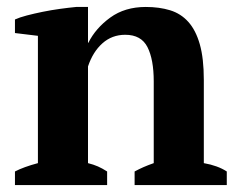

<svg xmlns="http://www.w3.org/2000/svg" viewBox="-20 -532 684 552"><path d="M632 0H367V-39Q380 -46 392.5 -51.5Q405 -57 422 -63V-298Q422 -361 404 -396.5Q386 -432 340 -432Q302 -432 274.5 -407.5Q247 -383 233 -341V-63Q249 -59 261.5 -53.5Q274 -48 288 -39V0H23V-39Q48 -52 89 -63V-429L23 -437V-476Q36 -482 57 -487.5Q78 -493 102.5 -498Q127 -503 152.5 -506.5Q178 -510 199 -512H233V-409H234Q255 -451 297 -481.5Q339 -512 399 -512Q438 -512 469 -502.5Q500 -493 521.5 -469Q543 -445 554.5 -404.5Q566 -364 566 -302V-63Q606 -56 632 -39Z"/></svg>

Font: PT Serif
Style: Bold
Weight: 700
Designer: A.Korolkova, O.Umpeleva, V.Yefimov
Foundry: ParaType Ltd
Version: Version 1.000W OFL; ttfautohint (v1.6)